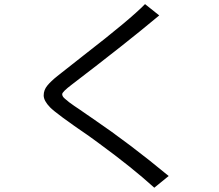

<svg xmlns="http://www.w3.org/2000/svg" viewBox="-20 -834 1040 912"><path d="M378.9 -572.3Q599.6 -743.2 668.9 -814.5L736.3 -760.7Q580.1 -629.9 320.3 -431.6Q275.4 -397.5 275.4 -386.7Q275.4 -376 287.6 -365.7Q299.8 -355.5 308.1 -348.6Q316.4 -341.8 332.5 -331.1Q348.6 -320.3 359.4 -313Q370.1 -305.7 391.1 -291Q412.1 -276.4 423.8 -268.6Q598.6 -149.4 781.2 2L712.9 57.6Q607.4 -38.1 451.2 -152.3Q418 -176.8 404.3 -186.5Q247.1 -293.9 217.3 -324.7Q187.5 -355.5 187.5 -380.9Q187.5 -406.2 204.6 -427.2Q221.7 -448.2 252.9 -473.1Q284.2 -498 378.9 -572.3Z"/></svg>

Font: GenEi M Gothic v2 Regular
Style: Regular
Weight: 400
Version: Version 2.0